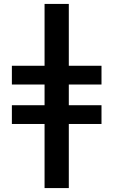

<svg xmlns="http://www.w3.org/2000/svg" viewBox="-20 -763 578 978"><path d="M330.5 -332.5V-227H497V-131.5H330.5V195H207V-131.5H40.5V-227H207V-332.5H40.5V-428H207V-743H330.5V-428H497V-332.5Z"/></svg>

Font: Lato 2
Style: Bold
Weight: 700
Designer: Lukasz Dziedzic with Adam Twardoch and Botio Nikoltchev
Foundry: tyPoland Lukasz Dziedzic
Version: Version 2.015; 2015-08-06; http://www.latofonts.com/